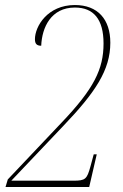

<svg xmlns="http://www.w3.org/2000/svg" viewBox="-20 -744 490 764"><path d="M2 0H335L365 -130H353L340 -82C326 -31 320 -25 272 -25H25L232 -243C359 -376 419 -465 419 -574C419 -667 369 -724 278 -724C169 -724 119 -639 119 -588C119 -570 126 -562 144 -562C147 -635 183 -714 278 -714C352 -714 392 -668 392 -571C392 -469 354 -391 224 -255L11 -30Z"/></svg>

Font: Noto Serif Display Condensed Thin
Style: Italic
Weight: 100
Width: 3
Italic angle: -12°
Designer: Monotype Design Team
Foundry: Monotype Imaging Inc.
Version: Version 2.009